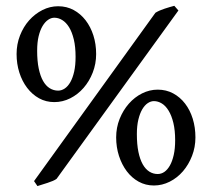

<svg xmlns="http://www.w3.org/2000/svg" viewBox="-20 -624 730 661"><path d="M240.2 -428.2Q240.2 -462.9 234.1 -488.3Q228 -513.7 217.8 -530.3Q207.5 -546.9 194.3 -554.9Q181.2 -563 167 -563Q156.2 -563 145.8 -555.9Q135.3 -548.8 126.7 -534.7Q118.2 -520.5 113 -499.3Q107.9 -478 107.9 -449.2Q107.9 -414.1 113.3 -388.2Q118.7 -362.3 128.2 -345.5Q137.7 -328.6 151.1 -320.3Q164.6 -312 180.2 -312Q191.9 -312 202.9 -319.3Q213.9 -326.7 222.2 -341.3Q230.5 -356 235.4 -377.7Q240.2 -399.4 240.2 -428.2ZM583 -141.1Q583 -175.3 576.9 -200.7Q570.8 -226.1 560.5 -242.9Q550.3 -259.8 537.1 -267.8Q523.9 -275.9 509.8 -275.9Q499 -275.9 488.5 -268.8Q478 -261.7 469.7 -247.6Q461.4 -233.4 456.3 -212.2Q451.2 -190.9 451.2 -162.1Q451.2 -127 456.5 -101.1Q461.9 -75.2 471.4 -58.3Q481 -41.5 494.1 -33.2Q507.3 -24.9 522.9 -24.9Q535.2 -24.9 545.9 -32.2Q556.6 -39.6 564.9 -54.2Q573.2 -68.8 578.1 -90.6Q583 -112.3 583 -141.1ZM311 -438Q311 -404.3 299.3 -374.3Q287.6 -344.2 267.8 -321.5Q248 -298.8 221.9 -285.6Q195.8 -272.5 167 -272.5Q138.2 -272.5 114.5 -285.6Q90.8 -298.8 73.5 -321.5Q56.2 -344.2 46.6 -374.3Q37.1 -404.3 37.1 -438Q37.1 -471.7 48.8 -501.7Q60.5 -531.7 80.3 -554Q100.1 -576.2 126 -589.4Q151.9 -602.5 180.2 -602.5Q209.5 -602.5 233.4 -589.6Q257.3 -576.7 274.7 -554.2Q292 -531.7 301.5 -502Q311 -472.2 311 -438ZM174.8 -8.3Q170.4 -4.9 161.9 -1.2Q153.3 2.4 143.6 5.6Q133.8 8.8 124.3 11.7Q114.7 14.6 108.9 16.6L97.2 -0.5L515.1 -580.1Q528.8 -588.4 546.9 -594.2Q564.9 -600.1 580.1 -604L594.2 -587.9ZM652.8 -150.9Q652.8 -117.2 641.1 -87.2Q629.4 -57.1 609.9 -34.4Q590.3 -11.7 564.2 1.5Q538.1 14.6 509.8 14.6Q481.4 14.6 457.5 1.5Q433.6 -11.7 416.5 -34.4Q399.4 -57.1 389.6 -87.2Q379.9 -117.2 379.9 -150.9Q379.9 -184.6 391.8 -214.6Q403.8 -244.6 423.6 -267.1Q443.4 -289.6 469.2 -302.5Q495.1 -315.4 522.9 -315.4Q552.2 -315.4 576.2 -302.5Q600.1 -289.6 617.2 -267.3Q634.3 -245.1 643.6 -215.1Q652.8 -185.1 652.8 -150.9Z"/></svg>

Font: Gentium Plus
Style: Regular
Weight: 400
Designer: J. Victor Gaultney, Annie Olsen, Iska Routamaa
Foundry: SIL International
Version: Version 1.510